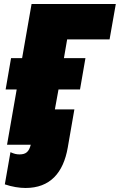

<svg xmlns="http://www.w3.org/2000/svg" viewBox="-20 -720 596 955"><path d="M15 0H133C124 34 110 48 77 48C62 48 50 45 32 37L4 197C39 209 76 215 107 215C229 215 295 140 317 14L350 -176H253L271 -275H378L405 -431H298L314 -524H525L556 -700H137L90 -431H35L8 -275H63Z"/></svg>

Font: Fixel Text 20240404 Black
Style: Italic
Weight: 900
Width: 4
Italic angle: -10°
Designer: AlfaBravo + MacPaw
Foundry: Kyrylo Tkachov, Marchela Mozhyna, Serhii Makarenko, Maria Weinstein, Zakhar Kryvoshyya
Version: Version 1.211;Glyphs 3.2 (3225)